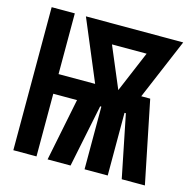

<svg xmlns="http://www.w3.org/2000/svg" viewBox="-107 -844 964 953"><g transform="rotate(15 375.0 -367.5)"><path d="M43 0V-735H162V-423H350L219 -735H719L587 -423H633L719 0H600L535 -322H528V0H409V-322H403L337 0H219L284 -322H162V0ZM469 -423 558 -634H380Z"/></g></svg>

Font: Iosevka Aile
Style: Bold
Weight: 700
Designer: Belleve Invis
Foundry: Belleve Invis
Version: Version 28.0.1; ttfautohint (v1.8.4)